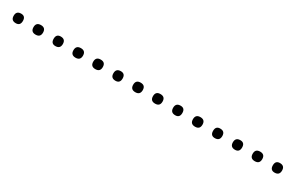

<svg xmlns="http://www.w3.org/2000/svg" viewBox="20 -508 776 487"><g transform="rotate(30 408.5 -264.0)"><path d="M14 -250Q0 -250 0 -264Q0 -278 14 -278Q27 -278 27 -264Q27 -250 14 -250ZM72 -250Q58 -250 58 -264Q58 -278 72 -278Q86 -278 86 -264Q86 -250 72 -250ZM130 -250Q117 -250 117 -264Q117 -278 130 -278Q144 -278 144 -264Q144 -250 130 -250ZM189 -250Q175 -250 175 -264Q175 -278 189 -278Q203 -278 203 -264Q203 -250 189 -250ZM247 -250Q233 -250 233 -264Q233 -278 247 -278Q261 -278 261 -264Q261 -250 247 -250ZM306 -250Q292 -250 292 -264Q292 -278 306 -278Q319 -278 319 -264Q319 -250 306 -250ZM364 -250Q350 -250 350 -264Q350 -278 364 -278Q378 -278 378 -264Q378 -250 364 -250ZM422 -250Q408 -250 408 -264Q408 -278 422 -278Q436 -278 436 -264Q436 -250 422 -250ZM481 -250Q467 -250 467 -264Q467 -278 481 -278Q494 -278 494 -264Q494 -250 481 -250ZM539 -250Q525 -250 525 -264Q525 -278 539 -278Q553 -278 553 -264Q553 -250 539 -250ZM597 -250Q584 -250 584 -264Q584 -278 597 -278Q611 -278 611 -264Q611 -250 597 -250ZM656 -250Q642 -250 642 -264Q642 -278 656 -278Q669 -278 669 -264Q669 -250 656 -250ZM714 -250Q700 -250 700 -264Q700 -278 714 -278Q728 -278 728 -264Q728 -250 714 -250ZM772 -250Q759 -250 759 -264Q759 -278 772 -278Q786 -278 786 -264Q786 -250 772 -250Z"/></g></svg>

Font: FRB American Cursive Just Xheight
Style: Italic
Weight: 400
Italic angle: -25°
Version: Version 2.0;Modular Font Editor K font №1